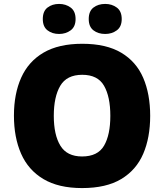

<svg xmlns="http://www.w3.org/2000/svg" viewBox="-20 -948 837 978"><path d="M745 -358Q745 -247 709.5 -164.5Q674 -82 597.5 -36Q521 10 398 10Q278 10 201 -36Q124 -82 87.5 -165Q51 -248 51 -359Q51 -470 88 -552.5Q125 -635 202 -680Q279 -725 399 -725Q521 -725 597.5 -679.5Q674 -634 709.5 -551.5Q745 -469 745 -358ZM254 -358Q254 -261 287.5 -206Q321 -151 398 -151Q478 -151 510 -206Q542 -261 542 -358Q542 -455 510 -511Q478 -567 399 -567Q320 -567 287 -511Q254 -455 254 -358ZM198 -851Q198 -891 222 -909.5Q246 -928 281 -928Q315 -928 340 -909.5Q365 -891 365 -851Q365 -812 340 -793.5Q315 -775 281 -775Q246 -775 222 -793.5Q198 -812 198 -851ZM432 -851Q432 -891 456 -909.5Q480 -928 516 -928Q550 -928 575 -909.5Q600 -891 600 -851Q600 -812 575 -793.5Q550 -775 516 -775Q480 -775 456 -793.5Q432 -812 432 -851Z"/></svg>

Font: Noto Sans Bengali UI Black
Style: Regular
Weight: 900
Designer: Jelle Bosma - Monotype Design Team
Foundry: Monotype Imaging Inc.
Version: Version 2.003; ttfautohint (v1.8.4.7-5d5b)